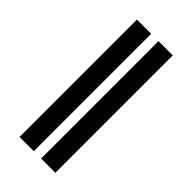

<svg xmlns="http://www.w3.org/2000/svg" viewBox="-227 -773 829 829"><g transform="rotate(45 187.5 -358.5)"><path d="M166 -716.8V0H79.1V-716.8ZM297.9 -716.8V0H210.9V-716.8Z"/></g></svg>

Font: Inter Cardless Tabular Bold
Style: Bold
Weight: 700
Designer: Rasmus Andersson
Foundry: rsms
Version: Version 4.000;git-4fc901f